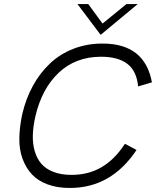

<svg xmlns="http://www.w3.org/2000/svg" viewBox="-20 -911 762 938"><path d="M471.7 -740.7 358.4 -891.1H411.1L481 -795.9L597.7 -891.1H652.8ZM321.3 7.3Q260.3 7.3 212.9 -10Q165.5 -27.3 136 -59.1Q106.4 -90.8 90.1 -135.5Q73.7 -180.2 74.5 -234.6Q75.2 -289.1 88.4 -352.1Q106 -428.2 140.4 -491.2Q174.8 -554.2 223.9 -600.6Q272.9 -647 338.6 -672.6Q404.3 -698.2 481 -698.2Q687.5 -698.2 722.2 -508.8L654.8 -488.8Q647.5 -564.5 602.1 -599.1Q556.6 -633.8 473.6 -633.8Q349.6 -633.8 266.8 -555.7Q184.1 -477.5 152.8 -342.3Q141.6 -293 140.4 -250.7Q139.2 -208.5 149.7 -172.4Q160.2 -136.2 182.1 -110.8Q204.1 -85.4 241.5 -71Q278.8 -56.6 329.1 -56.6Q411.6 -56.6 475.8 -94Q540 -131.3 590.3 -208.5L647 -178.2Q523.4 7.3 321.3 7.3Z"/></svg>

Font: HK Grotesk Legacy
Style: Italic
Weight: 400
Italic angle: -13°
Designer: Alfredo Marco Pradil
Foundry: Hanken Design Co.
Version: Version 2.022;PS 002.022;hotconv 1.0.88;makeotf.lib2.5.64775